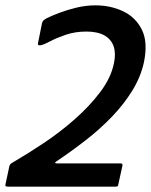

<svg xmlns="http://www.w3.org/2000/svg" viewBox="-35 -698 564 718"><path d="M-3 0Q-12 0 -14 -2Q-16 -4 -14 -11L-1 -72Q0 -79 3 -83Q6 -87 12 -90Q67 -122 128.5 -163Q190 -204 245 -252.5Q300 -301 340 -354Q380 -407 391 -461Q399 -498 390 -524.5Q381 -551 355.5 -565.5Q330 -580 288 -580Q246 -580 211 -568Q176 -556 152.5 -543.5Q129 -531 118 -529Q105 -526 107 -536L122 -611Q124 -618 127.5 -621.5Q131 -625 140 -630Q158 -639 187 -650Q216 -661 251 -669.5Q286 -678 322 -678Q378 -678 425 -656Q472 -634 495.5 -587Q519 -540 503 -464Q491 -410 460 -359.5Q429 -309 384.5 -262.5Q340 -216 286 -174Q232 -132 174 -93Q171 -91 171.5 -89Q172 -87 176 -87H416Q424 -87 423 -79L408 -11Q407 -3 405 -1.5Q403 0 393 0Z"/></svg>

Font: Glory SemiBold
Style: Italic
Weight: 600
Italic angle: -12°
Designer: Robert Leuschke
Foundry: Robert Leuschke
Version: Version 1.011